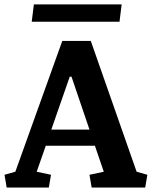

<svg xmlns="http://www.w3.org/2000/svg" viewBox="-33 -845 684 865"><path d="M198.2 -261.2H370.1L289.1 -499.5H281.2ZM-12.7 -57.6 36.1 -71.3 247.6 -660.6H376L582.5 -71.3L630.9 -57.6L621.1 0H379.9L370.1 -57.6L434.6 -71.3L394.5 -188.5H173.3L132.3 -71.3L196.8 -57.6L187 0H-2.9ZM119.6 -825.2H515.1L505.4 -747.1H109.9Z"/></svg>

Font: NoticiaText-Bold
Style: Bold
Weight: 700
Designer: JM Sole
Foundry: JM Sole
Version: Version 1.003